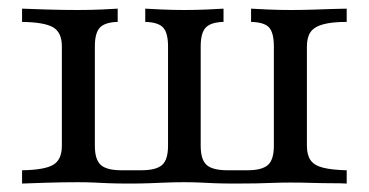

<svg xmlns="http://www.w3.org/2000/svg" viewBox="-20 -435 874 455"><path d="M32.3 0V-31.5Q85.5 -32.3 106 -44.4Q126.6 -56.5 126.6 -89.5V-325Q126.6 -358.1 106 -370.2Q85.5 -382.3 32.3 -383.1V-414.5Q50.8 -413.7 89.5 -412.5Q128.2 -411.3 164.5 -411.3Q194.4 -411.3 221 -412.5Q247.6 -413.7 258.9 -414.5V-383.1Q229 -382.3 216.9 -369.8Q204.8 -357.3 204.8 -325V-89.5Q204.8 -56.5 219 -44Q233.1 -31.5 267.7 -31.5H314.5Q350 -31.5 364.1 -44Q378.2 -56.5 378.2 -89.5V-325Q378.2 -357.3 366.5 -369.8Q354.8 -382.3 324.2 -383.1V-414.5Q337.1 -413.7 363.7 -412.5Q390.3 -411.3 416.9 -411.3Q444.4 -411.3 471.4 -412.5Q498.4 -413.7 509.7 -414.5V-383.1Q479.8 -382.3 467.7 -369.8Q455.6 -357.3 455.6 -325V-89.5Q455.6 -56.5 469.8 -44Q483.9 -31.5 519.4 -31.5H566.1Q600.8 -31.5 614.9 -44Q629 -56.5 629 -89.5V-325Q629 -357.3 617.7 -369.8Q606.5 -382.3 575 -383.1V-414.5Q587.9 -413.7 614.5 -412.5Q641.1 -411.3 669.4 -411.3Q693.5 -411.3 719.4 -412.1Q745.2 -412.9 767.3 -413.7Q789.5 -414.5 801.6 -414.5V-383.1Q766.9 -383.1 746 -377.4Q725 -371.8 716.1 -359.3Q707.3 -346.8 707.3 -325V-89.5Q707.3 -67.7 716.1 -55.2Q725 -42.7 746 -37.5Q766.9 -32.3 801.6 -31.5V0Q789.5 -0.8 767.3 -0.8Q745.2 -0.8 719.4 -1.6Q693.5 -2.4 669.4 -2.4Q646.8 -2.4 626.6 -1.6Q606.5 -0.8 585.9 -0.4Q565.3 0 538.7 0Q508.1 0 488.7 -0.8Q469.4 -1.6 453.6 -2.4Q437.9 -3.2 416.9 -3.2Q394.4 -3.2 374.6 -2.4Q354.8 -1.6 334.3 -0.8Q313.7 0 287.1 0Q256.5 0 237.5 -0.8Q218.5 -1.6 202.4 -2.4Q186.3 -3.2 164.5 -3.2Q128.2 -3.2 89.5 -2Q50.8 -0.8 32.3 0Z"/></svg>

Font: Playfair 12pt
Style: Regular
Weight: 400
Designer: Claus Eggers Sørensen
Foundry: Claus Eggers Sørensen
Version: Version 2.000;gftools[0.9.28]